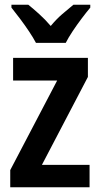

<svg xmlns="http://www.w3.org/2000/svg" viewBox="-20 -786 419 806"><path d="M356 0H23V-72L220 -448H35V-543H349V-463L156 -94H356ZM131 -606Q120 -627 102 -654Q84 -681 64 -707.5Q44 -734 28 -754V-766H99Q119 -750 144.5 -727Q170 -704 193 -677Q217 -706 241 -726.5Q265 -747 288 -766H359V-754Q343 -735 323 -708.5Q303 -682 285 -655Q267 -628 256 -606Z"/></svg>

Font: Noto Sans Gujarati Condensed SemiBold
Style: Regular
Weight: 600
Width: 3
Designer: Jelle Bosma - Monotype Design Team, Universal Thirst
Foundry: Monotype Imaging Inc.
Version: Version 2.106; ttfautohint (v1.8.4.7-5d5b)